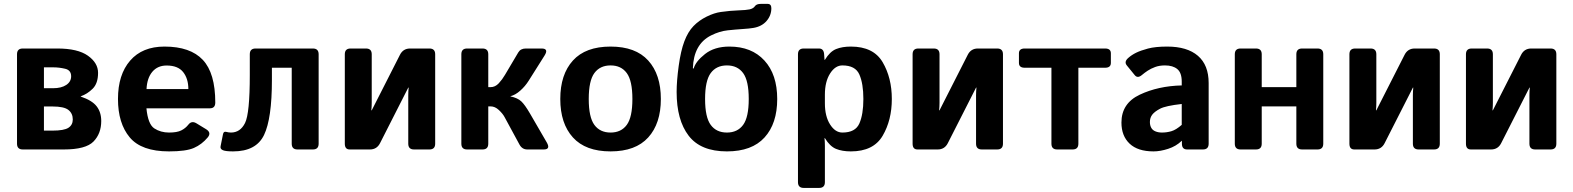

<svg xmlns="http://www.w3.org/2000/svg" viewBox="-20 -759 7990 975"><path d="M95.7 0Q66.4 0 66.4 -29.3V-483.4Q66.4 -512.7 95.7 -512.7H271Q375 -512.7 426.5 -476.1Q478 -439.5 478 -389.2Q478 -335.4 450.4 -308.3Q422.9 -281.2 390.1 -270V-268.6Q447.8 -249 470.9 -219Q494.1 -189 494.1 -144.5Q494.1 -80.6 454.8 -40.3Q415.5 0 304.2 0ZM203.1 -95.7H246.6Q305.2 -95.7 327.4 -110.1Q349.6 -124.5 349.6 -152.3Q349.6 -183.1 327.4 -200.7Q305.2 -218.3 246.6 -218.3H203.1ZM203.1 -311H249Q291.5 -311 316.4 -327.6Q341.3 -344.2 341.3 -371.6Q341.3 -402.8 310.5 -409.9Q279.8 -417 251.5 -417H203.1Z M579.1 -256.3Q579.1 -379.9 640.9 -451.2Q702.6 -522.5 815.4 -522.5Q946.3 -522.5 1009.8 -455.1Q1073.2 -387.7 1073.2 -238.3Q1073.2 -209 1045.9 -209H723.6Q731.4 -127.9 763.7 -106.9Q795.9 -85.9 838.4 -85.9Q878.9 -85.9 900.4 -96.7Q921.9 -107.4 936.5 -126Q953.1 -147.5 977.5 -132.8L1026.4 -103Q1055.2 -85.4 1034.7 -61Q1004.9 -25.4 964.8 -7.8Q924.8 9.8 838.4 9.8Q698.2 9.8 638.7 -61.5Q579.1 -132.8 579.1 -256.3ZM724.1 -306.6H936.5Q936.5 -359.4 910.2 -392.8Q883.8 -426.3 826.2 -426.3Q780.3 -426.3 753.4 -394.3Q726.6 -362.3 724.1 -306.6Z M1112.3 3.9Q1097.2 -2.4 1100.1 -16.1L1112.3 -77.1Q1115.2 -92.8 1128.4 -89.4Q1142.1 -85.9 1152.8 -85.9Q1200.2 -85.9 1224.4 -134.5Q1248.5 -183.1 1248.5 -377.9V-483.4Q1248.5 -512.7 1277.8 -512.7H1568.8Q1598.1 -512.7 1598.1 -483.4V-29.3Q1598.1 0 1568.8 0H1490.7Q1461.4 0 1461.4 -29.3V-415H1360.8V-353Q1360.8 -156.7 1320.8 -73.5Q1280.8 9.8 1163.6 9.8Q1126.5 9.8 1112.3 3.9Z M1755.9 0Q1731 0 1731 -29.3V-483.4Q1731 -512.7 1760.3 -512.7H1838.4Q1867.7 -512.7 1867.7 -483.4V-237.8Q1867.7 -218.3 1865.7 -198.7H1867.7L2011.2 -481Q2027.3 -512.7 2062.5 -512.7H2160.6Q2189.9 -512.7 2189.9 -483.4V-29.3Q2189.9 0 2160.6 0H2082.5Q2053.2 0 2053.2 -29.3V-274.9Q2053.2 -294.9 2055.2 -314H2053.2L1909.7 -31.7Q1893.6 0 1858.4 0Z M2352.1 0Q2322.8 0 2322.8 -29.3V-483.4Q2322.8 -512.7 2352.1 -512.7H2430.2Q2459.5 -512.7 2459.5 -483.4V-316.4H2470.7Q2494.6 -316.4 2512.7 -335.9Q2530.8 -355.5 2544.4 -378.9L2611.8 -492.7Q2623.5 -512.7 2649.9 -512.7H2730Q2768.1 -512.7 2745.1 -476.6L2665 -349.6Q2647 -320.8 2621.8 -298.6Q2596.7 -276.4 2572.3 -270.5V-269.5Q2608.4 -261.7 2627 -244.4Q2645.5 -227.1 2671.9 -181.6L2756.3 -36.1Q2777.3 0 2741.2 0H2657.7Q2631.3 0 2617.7 -25.4L2542 -165Q2532.7 -182.1 2513.2 -200.4Q2493.7 -218.8 2471.2 -218.8H2459.5V-29.3Q2459.5 0 2430.2 0Z M2825.2 -256.3Q2825.2 -380.9 2889.4 -451.7Q2953.6 -522.5 3080.6 -522.5Q3207.5 -522.5 3271.7 -451.7Q3335.9 -380.9 3335.9 -256.3Q3335.9 -131.8 3271.7 -61Q3207.5 9.8 3080.6 9.8Q2953.6 9.8 2889.4 -61Q2825.2 -131.8 2825.2 -256.3ZM2969.7 -256.3Q2969.7 -163.6 2998.3 -124.8Q3026.9 -85.9 3080.6 -85.9Q3134.3 -85.9 3162.8 -124.8Q3191.4 -163.6 3191.4 -256.3Q3191.4 -349.1 3162.8 -387.9Q3134.3 -426.8 3080.6 -426.8Q3026.9 -426.8 2998.3 -387.9Q2969.7 -349.1 2969.7 -256.3Z M3416 -292Q3416 -347.7 3426.5 -424.3Q3437 -501 3455.3 -549.3Q3473.6 -597.7 3501.5 -626.5Q3529.3 -655.3 3568.4 -674.6Q3607.4 -693.8 3640.6 -698.2Q3689.5 -705.1 3729.2 -706.3Q3769 -707.5 3786.6 -711.4Q3805.7 -715.8 3813.5 -727.5Q3821.3 -739.3 3843.8 -739.3H3877.9Q3897 -739.3 3897 -717.3Q3897 -680.7 3872.8 -652.6Q3848.6 -624.5 3805.7 -617.2Q3785.6 -613.8 3751.2 -611.6Q3716.8 -609.4 3675.3 -605Q3633.8 -600.6 3590.8 -579.1Q3502.4 -534.7 3498.5 -412.6L3502.4 -410.6Q3512.2 -446.8 3560.1 -484.6Q3607.9 -522.5 3684.1 -522.5Q3796.9 -522.5 3861.8 -451.7Q3926.8 -380.9 3926.8 -256.3Q3926.8 -131.8 3862.5 -61Q3798.3 9.8 3671.4 9.8Q3538.1 9.8 3477.1 -69.8Q3416 -149.4 3416 -292ZM3560.5 -256.3Q3560.5 -163.6 3589.1 -124.8Q3617.7 -85.9 3671.4 -85.9Q3725.1 -85.9 3753.7 -124.8Q3782.2 -163.6 3782.2 -256.3Q3782.2 -349.1 3753.7 -387.9Q3725.1 -426.8 3671.4 -426.8Q3617.7 -426.8 3589.1 -387.9Q3560.5 -349.1 3560.5 -256.3Z M4061.5 195.3Q4032.2 195.3 4032.2 166V-483.4Q4032.2 -512.7 4061.5 -512.7H4138.7Q4163.1 -512.7 4165 -483.4L4167 -455.1H4168.9Q4194.3 -497.1 4225.6 -509.8Q4256.8 -522.5 4300.8 -522.5Q4415.5 -522.5 4462.2 -443.1Q4508.8 -363.8 4508.8 -256.3Q4508.8 -148.9 4462.2 -69.6Q4415.5 9.8 4300.8 9.8Q4256.8 9.8 4225.6 -2.9Q4194.3 -15.6 4168.9 -57.6H4167Q4168.9 -38.1 4168.9 -18.6V166Q4168.9 195.3 4139.6 195.3ZM4168.9 -234.4Q4168.9 -168.5 4195.1 -127.2Q4221.2 -85.9 4257.8 -85.9Q4323.7 -85.9 4344 -132.1Q4364.3 -178.2 4364.3 -256.3Q4364.3 -334.5 4344 -380.6Q4323.7 -426.8 4257.8 -426.8Q4221.2 -426.8 4195.1 -385.5Q4168.9 -344.2 4168.9 -278.3Z M4639.2 0Q4614.3 0 4614.3 -29.3V-483.4Q4614.3 -512.7 4643.6 -512.7H4721.7Q4751 -512.7 4751 -483.4V-237.8Q4751 -218.3 4749 -198.7H4751L4894.5 -481Q4910.6 -512.7 4945.8 -512.7H5043.9Q5073.2 -512.7 5073.2 -483.4V-29.3Q5073.2 0 5043.9 0H4965.8Q4936.5 0 4936.5 -29.3V-274.9Q4936.5 -294.9 4938.5 -314H4936.5L4793 -31.7Q4776.9 0 4741.7 0Z M5183.6 -415Q5154.3 -415 5154.3 -439.5V-488.3Q5154.3 -512.7 5183.6 -512.7H5591.8Q5621.1 -512.7 5621.1 -488.3V-439.5Q5621.1 -415 5591.8 -415H5456.1V-29.3Q5456.1 0 5426.8 0H5348.6Q5319.3 0 5319.3 -29.3V-415Z M5674.8 -136.7Q5674.8 -234.4 5768.1 -278.3Q5861.3 -322.3 5981 -325.2V-344.7Q5981 -389.6 5958.5 -408.2Q5936 -426.8 5896 -426.8Q5867.7 -426.8 5845.9 -418.7Q5824.2 -410.6 5808.3 -400.1Q5792.5 -389.6 5779.8 -378.9Q5757.3 -359.4 5742.7 -377L5702.1 -426.8Q5687 -445.3 5709.5 -464.8Q5726.6 -480 5749.3 -491.2Q5772 -502.4 5809.6 -512.5Q5847.2 -522.5 5907.2 -522.5Q6008.8 -522.5 6063.2 -475.6Q6117.7 -428.7 6117.7 -337.4V-29.3Q6117.7 0 6088.4 0H6008.3Q5981.9 0 5981.9 -29.3V-43.9H5981Q5952.1 -16.1 5911.9 -3.2Q5871.6 9.8 5837.9 9.8Q5757.8 9.8 5716.3 -29.5Q5674.8 -68.8 5674.8 -136.7ZM5819.3 -139.6Q5819.3 -122.6 5826.2 -110.1Q5833 -97.7 5847.7 -91.8Q5862.3 -85.9 5880.4 -85.9Q5905.3 -85.9 5928.7 -92.8Q5952.1 -99.6 5981 -125V-231Q5898.9 -221.7 5871.1 -207Q5843.3 -192.4 5831.3 -176.8Q5819.3 -161.1 5819.3 -139.6Z M6279.8 0Q6250.5 0 6250.5 -29.3V-483.4Q6250.5 -512.7 6279.8 -512.7H6357.9Q6387.2 -512.7 6387.2 -483.4V-316.4H6563V-483.4Q6563 -512.7 6592.3 -512.7H6670.4Q6699.7 -512.7 6699.7 -483.4V-29.3Q6699.7 0 6670.4 0H6592.3Q6563 0 6563 -29.3V-218.8H6387.2V-29.3Q6387.2 0 6357.9 0Z M6857.4 0Q6832.5 0 6832.5 -29.3V-483.4Q6832.5 -512.7 6861.8 -512.7H6939.9Q6969.2 -512.7 6969.2 -483.4V-237.8Q6969.2 -218.3 6967.3 -198.7H6969.2L7112.8 -481Q7128.9 -512.7 7164.1 -512.7H7262.2Q7291.5 -512.7 7291.5 -483.4V-29.3Q7291.5 0 7262.2 0H7184.1Q7154.8 0 7154.8 -29.3V-274.9Q7154.8 -294.9 7156.7 -314H7154.8L7011.2 -31.7Q6995.1 0 6960 0Z M7449.2 0Q7424.3 0 7424.3 -29.3V-483.4Q7424.3 -512.7 7453.6 -512.7H7531.7Q7561 -512.7 7561 -483.4V-237.8Q7561 -218.3 7559.1 -198.7H7561L7704.6 -481Q7720.7 -512.7 7755.9 -512.7H7854Q7883.3 -512.7 7883.3 -483.4V-29.3Q7883.3 0 7854 0H7775.9Q7746.6 0 7746.6 -29.3V-274.9Q7746.6 -294.9 7748.5 -314H7746.6L7603 -31.7Q7586.9 0 7551.8 0Z"/></svg>

Font: Istok
Style: Bold
Weight: 700
Designer: Andrey V. Panov
Foundry: Andrey V. Panov
Version: Version 1.0.1